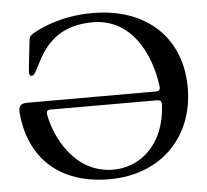

<svg xmlns="http://www.w3.org/2000/svg" viewBox="-53 -797 934 868"><g transform="rotate(-5 414.0 -363.5)"><path d="M409.8 14.2C644.5 14.2 797.6 -145.2 797.6 -367.5C797.6 -593 643.5 -740.8 397.7 -740.8C254.6 -740.8 161.9 -693.5 133.9 -678.3C110.8 -666.2 105.5 -659.1 104 -644.9C90.6 -525.6 88.4 -511 88.8 -499.3C88.4 -490.4 90.2 -482.2 99.8 -482.2C106.9 -482.2 111.5 -487.9 117.5 -497.5C152 -555.8 193.5 -699.2 395.6 -699.2C567.1 -699.2 651.6 -538.7 671.2 -384.6C672.9 -368.3 667.6 -362.6 651.3 -362.6H70.7C38.7 -362.6 29.1 -351.9 30.5 -320C47.9 -115.8 180.8 14.2 409.8 14.2ZM153.8 -300.8C151.3 -317.1 156.2 -322.8 172.6 -322.8L653.4 -322.4C669.7 -322.4 675.1 -316.8 674.7 -300.4C665.8 -117.5 550.4 -27.3 431.1 -27.3C254.3 -27.3 172.6 -198.9 153.8 -300.8Z"/></g></svg>

Font: Margiela Serif Medium
Style: Regular
Weight: 500
Designer: Andreas Faust, Stefan Endress
Version: Version 1.002;FEAKit 1.0